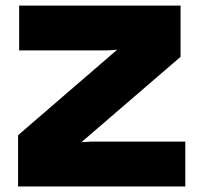

<svg xmlns="http://www.w3.org/2000/svg" viewBox="-20 -670 731 690"><path d="M646 -161.1V0H44.9V-184.1L400.9 -491.2L363.8 -488.8H48.8V-649.9H628.9V-465.8L272.9 -159.2L310.1 -161.1Z"/></svg>

Font: Mayenne Sans Regular
Style: Regular
Weight: 600
Width: 6
Designer: Jérémy Landes — Studio Triple
Foundry: Jérémy Landes — Studio Triple
Version: Version 1.001;hotconv 1.0.109;makeotfexe 2.5.65596